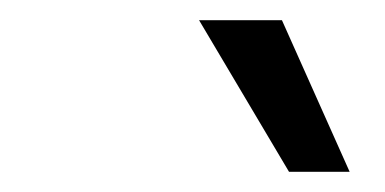

<svg xmlns="http://www.w3.org/2000/svg" viewBox="-20 -810 381 190"><path d="M266 -640H326L259 -790H177Z"/></svg>

Font: Mluvka Light
Style: Italic
Weight: 300
Italic angle: -8°
Designer: Modified by Jiří Krblich, Original typeface by Gumpita Rahayu
Foundry: Gumpita Rahayu & Jiří Krblich
Version: Version 2.000;Glyphs 3.1.1 (3134)